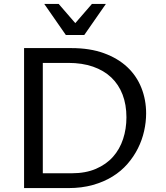

<svg xmlns="http://www.w3.org/2000/svg" viewBox="-20 -961 850 981"><path d="M103 -715.3H344.7Q439.5 -715.3 511 -689.2Q582.5 -663.1 630.4 -618.2Q678.2 -573.2 702.4 -512.2Q726.6 -451.2 726.6 -381.8Q726.6 -336.9 716.3 -291.3Q706.1 -245.6 684.8 -203.1Q663.6 -160.6 631.3 -123.5Q599.1 -86.4 554.9 -59.1Q510.7 -31.7 454.3 -15.9Q397.9 0 329.1 0H103ZM198.7 -75.7H346.7Q417.5 -75.7 470.2 -98.4Q522.9 -121.1 557.4 -159.9Q591.8 -198.7 608.9 -250.7Q626 -302.7 626 -361.8Q626 -426.3 606.2 -477.8Q586.4 -529.3 548.6 -565.2Q510.7 -601.1 455.3 -620.4Q399.9 -639.6 329.1 -639.6H198.7ZM521 -940.9 410.6 -782.2H316.4L206.1 -940.9H279.8L364.7 -842.8L449.7 -940.9Z"/></svg>

Font: Proza Libre
Style: Regular
Weight: 400
Designer: Jasper de Waard
Foundry: Jasper de Waard
Version: Version 1.000; ttfautohint (v1.4.1.8-43bc)